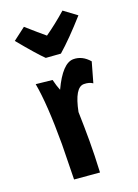

<svg xmlns="http://www.w3.org/2000/svg" viewBox="-138 -751 596 832"><g transform="rotate(-20 159.5 -334.5)"><path d="M239 -361Q197 -361 176 -255Q178 -185 178 -121Q178 -57 174 23L58 13Q61 -134 61 -149Q61 -334 43 -432L118 -424Q125 -395 134 -373Q183 -478 233 -478Q274 -478 305 -442L279 -350Q263 -361 239 -361ZM191 -519 123 -524Q92 -554 22 -639L80 -683Q132 -637 161 -613Q211 -648 261 -692L319 -649Q247 -568 191 -519Z"/></g></svg>

Font: Boogaloo
Style: Regular
Weight: 400
Designer: John Vargas Beltran
Foundry: John Vargas Beltran
Version: Version 1.002